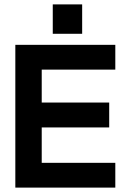

<svg xmlns="http://www.w3.org/2000/svg" viewBox="-20 -854 585 874"><path d="M220.2 -834H354V-700.2H220.2ZM504.9 -649.9V-537.1H169.9V-387.2H477.1V-273.9H169.9V-112.8H504.9V0H49.8V-649.9Z"/></svg>

Font: Overused Grotesk SemiBold
Style: Regular
Weight: 600
Version: Version 0.002